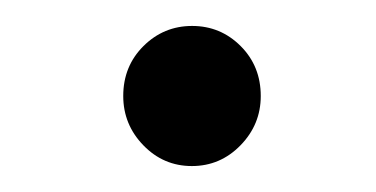

<svg xmlns="http://www.w3.org/2000/svg" viewBox="-20 -357 290 148"><path d="M127.9 -229Q106 -229 90.5 -245Q75 -261 75 -283Q75 -306 90.6 -321.5Q106.2 -337 128.1 -337Q150 -337 165.5 -321.5Q181 -306 181 -283Q181 -261 165.4 -245Q149.8 -229 127.9 -229Z"/></svg>

Font: Red Hat Text VF
Style: Regular
Weight: 300
Designer: Pentagram, MCKL
Foundry: Pentagram, MCKL
Version: Version 1.023